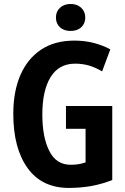

<svg xmlns="http://www.w3.org/2000/svg" viewBox="-20 -922 621 952"><path d="M307.1 -283.2V-396.5H536.6V-29.3Q486.8 -9.8 434.6 0Q380.9 9.8 320.3 9.8Q188 9.3 117.7 -87.4Q82 -136.2 64 -203.6Q45.9 -271.5 45.9 -357.9Q45.9 -467.8 81.1 -549.8Q116.7 -631.3 183.6 -675.8Q251 -720.7 349.1 -720.7Q400.9 -720.7 447.3 -708.5Q492.2 -696.3 526.9 -677.2L486.3 -567.9Q456.5 -585.9 424.3 -596.2Q389.6 -606.4 352.5 -606.4Q271.5 -606.4 230.5 -539.1Q189.9 -472.7 189.9 -354Q189.9 -242.2 224.1 -174.3Q258.3 -105 330.1 -105Q330.1 -105 330.1 -105Q330.6 -105 331.1 -105Q371.1 -105 402.3 -116.2L404.3 -117.2V-119.1V-280.3V-283.2H401.4ZM257.3 -835Q257.3 -865.2 277.8 -883.8Q298.3 -902.3 330.1 -902.3Q361.8 -902.3 382.3 -883.8Q402.8 -865.2 402.8 -835Q402.8 -805.7 383.3 -787.1Q363.8 -768.6 330.1 -768.6Q296.4 -768.6 276.9 -787.1Q257.3 -805.7 257.3 -835Z"/></svg>

Font: MAUL Condensed Bold
Style: Condensed Bold
Weight: 700
Designer: MAUL
Version: Version 1.0; 2020; ttfautohint (v1.8.3)